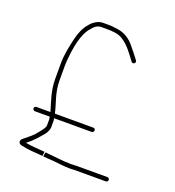

<svg xmlns="http://www.w3.org/2000/svg" viewBox="-121 -722 765 839"><g transform="rotate(20 262.0 -302.0)"><path d="M68 -161H137L139 -149V-122C139 -117.3 137.3 -112.3 134 -107C125.8 -93.3 111.9 -78.3 102 -66C86.8 -50.8 70.8 -39.5 55 -26C46.4 -13.7 52.4 -4 63 -1C77.2 1.8 95.4 5.7 113 7L141 9C151 9.7 159.3 10.3 166 11L168 -9C139 -11.6 104.9 -12.8 79 -18L81 -20C93.1 -29.1 106.4 -41.2 117 -53C130.5 -69.8 159 -92.8 159 -121V-151L157 -161H332C337.5 -161 342 -165.8 342 -171.5C342 -177.2 337.6 -181 332 -181H154C153.3 -182.3 153 -183.3 153 -184C142.8 -229.7 123 -267.5 123 -325V-394C123 -400.7 123.3 -408 124 -416C129.1 -477.1 139.6 -543.6 172 -580C182.2 -592.8 194.7 -606 215 -606H240C270.8 -606 294.9 -603.8 315 -591C347.7 -570.2 368.3 -539.3 391 -509C399 -498.3 415 -510.3 407 -521C393.6 -538.9 378.8 -557.8 364 -575C347.6 -596.8 317.6 -618.6 284 -622C268 -623.6 261.4 -626 241 -626H215C207 -626 199.3 -624.3 192 -621C177.9 -614 167.3 -606.7 157 -593C139.5 -573.7 127.8 -545.3 121 -516C112.5 -479.2 103 -439.8 103 -394V-325C103 -267.8 120.3 -225.6 133 -181H68C62.4 -181 58 -177.2 58 -171.5C58 -165.8 62.5 -161 68 -161ZM474 11C474 5.7 469.3 1 464 1H318C311.3 1 304 1.3 296 2C254.8 2 214.2 -4.8 173 -8C172.7 -6.7 168.9 12 171 12C187.5 13.3 209.1 14.7 225 16L252 19C269.7 20.4 278.6 22 297 22C304.3 21.3 311.3 21 318 21H464C469.3 21 474 16.3 474 11Z"/></g></svg>

Font: HoneyBee
Style: UltLit
Weight: 100
Foundry: Cannot Into Space Fonts
Version: Version 0.89